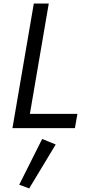

<svg xmlns="http://www.w3.org/2000/svg" viewBox="-20 -720 477 1079"><path d="M170 -700H254L148 -80H415L401 0H50ZM217 61 293 92 144 339 88 318Z"/></svg>

Font: Von Book
Style: Italic
Weight: 400
Version: Version 4.000; ttfautohint (v1.8.4.7-5d5b)